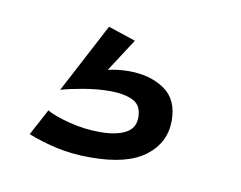

<svg xmlns="http://www.w3.org/2000/svg" viewBox="-39 -72 389 310"><g transform="rotate(10 155.0 82.5)"><path d="M45 126Q57 133 82 139.5Q107 146 133 146Q159 146 174.5 138Q190 130 190 112Q190 92 175.5 85Q161 78 138 78Q117 78 94 82Q71 86 58 90L118 -24L163 -9L128 45Q136 43 145 42Q154 41 162 41Q197 41 220.5 57Q244 73 244 108Q244 144 214.5 166.5Q185 189 125 189Q93 189 67.5 183Q42 177 22 169Z"/></g></svg>

Font: IngvarSans
Style: Regular
Weight: 600
Version: Version 3.000